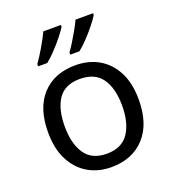

<svg xmlns="http://www.w3.org/2000/svg" viewBox="-140 -872 885 987"><g transform="rotate(-20 302.5 -378.0)"><path d="M551 -269Q551 -136 483.5 -63Q416 10 301 10Q230 10 174.5 -22.5Q119 -55 87 -117.5Q55 -180 55 -269Q55 -402 122 -474Q189 -546 304 -546Q377 -546 432.5 -513.5Q488 -481 519.5 -419.5Q551 -358 551 -269ZM146 -269Q146 -174 183.5 -118.5Q221 -63 303 -63Q384 -63 422 -118.5Q460 -174 460 -269Q460 -364 422 -418Q384 -472 302 -472Q220 -472 183 -418Q146 -364 146 -269ZM482 -756Q472 -739 449 -710Q426 -681 399 -652.5Q372 -624 349 -606H299V-618Q313 -637 329 -663Q345 -689 360.5 -716.5Q376 -744 386 -766H482ZM306 -756Q296 -739 273 -710Q250 -681 223 -652.5Q196 -624 173 -606H123V-618Q144 -647 169 -689.5Q194 -732 210 -766H306Z"/></g></svg>

Font: Noto Sans Nushu
Style: Regular
Weight: 400
Designer: Lisa Huang
Foundry: Lisa Huang
Version: Version 1.003; ttfautohint (v1.8.4.7-5d5b)